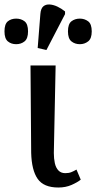

<svg xmlns="http://www.w3.org/2000/svg" viewBox="-68 -828 429 856"><path d="M192 8Q127 8 100 -30.5Q73 -69 71 -147L68 -536H180L172 -146Q172 -121 176.5 -100.5Q181 -80 192.5 -68Q204 -56 223 -56Q239 -56 250 -60.5Q261 -65 273 -72L292 -27Q277 -15 251 -3.5Q225 8 192 8ZM139 -605 100 -614 112 -766Q114 -790 125 -799.5Q136 -809 153 -808Q170 -807 188 -798.5Q206 -790 222 -777V-765ZM4 -631Q-18 -631 -33 -643.5Q-48 -656 -48 -688Q-48 -721 -33 -733Q-18 -745 4 -745Q26 -745 41.5 -733Q57 -721 57 -688Q57 -656 41.5 -643.5Q26 -631 4 -631ZM288 -631Q266 -631 250.5 -643.5Q235 -656 235 -688Q235 -721 250.5 -733Q266 -745 288 -745Q309 -745 325 -733Q341 -721 341 -688Q341 -656 325 -643.5Q309 -631 288 -631Z"/></svg>

Font: ET Text
Style: Regular
Weight: 470
Designer: Monotype Design Team
Foundry: Monotype Imaging Inc.
Version: Version 2.009